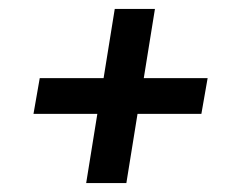

<svg xmlns="http://www.w3.org/2000/svg" viewBox="-20 -555 540 430"><path d="M263 -145H173L198 -300H55L69 -380H212L237 -535H327L302 -380H445L431 -300H288Z"/></svg>

Font: Iosevka Curly Medium
Style: Italic
Weight: 500
Italic angle: -9°
Monospace: yes
Designer: Belleve Invis
Foundry: Belleve Invis
Version: Version 22.1.2; ttfautohint (v1.8.4)